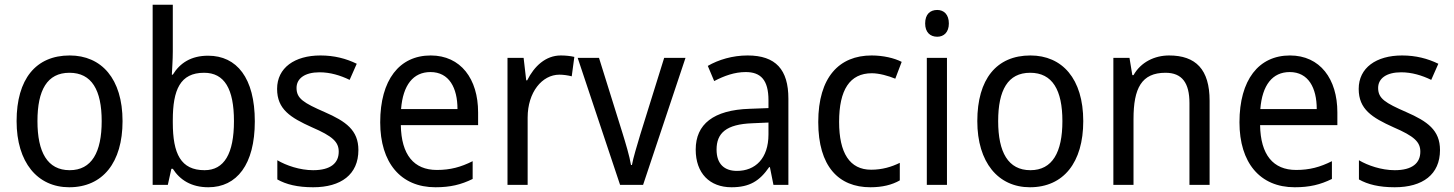

<svg xmlns="http://www.w3.org/2000/svg" viewBox="-20 -780 6136 810"><path d="M497 -269C497 -448 408 -546 274 -546C131 -546 50 -446 50 -269C50 -95 138 10 272 10C414 10 497 -95 497 -269ZM138 -269C138 -400 179 -473 273 -473C367 -473 409 -400 409 -269C409 -138 367 -62 274 -62C180 -62 138 -138 138 -269Z M709 -563V-760H624V0H688L703 -68H709C739 -21 787 10 859 10C979 10 1055 -86 1055 -268C1055 -451 979 -545 858 -545C786 -545 739 -514 709 -465H705C706 -490 709 -527 709 -563ZM841 -473C927 -473 967 -405 967 -269C967 -132 926 -62 843 -62C743 -62 709 -131 709 -263V-273C709 -401 740 -473 841 -473Z M1492 -147C1492 -231 1439 -268 1350 -307C1261 -346 1231 -364 1231 -409C1231 -449 1266 -475 1328 -475C1373 -475 1416 -462 1455 -443L1485 -511C1440 -533 1390 -546 1332 -546C1223 -546 1149 -494 1149 -405C1149 -319 1205 -284 1296 -243C1384 -205 1409 -181 1409 -140C1409 -92 1375 -62 1301 -62C1245 -62 1187 -82 1150 -104V-23C1187 -2 1235 10 1301 10C1419 10 1492 -44 1492 -147Z M1797 -546C1665 -546 1584 -443 1584 -264C1584 -94 1670 10 1817 10C1880 10 1925 -1 1974 -25V-100C1924 -75 1880 -63 1823 -63C1726 -63 1673 -127 1671 -252H1997V-306C1997 -447 1924 -546 1797 -546ZM1796 -476C1875 -476 1910 -409 1910 -320H1672C1680 -421 1723 -476 1796 -476Z M2346 -546C2282 -546 2234 -501 2204 -441H2200L2189 -536H2121V0H2206V-284C2206 -391 2267 -465 2340 -465C2357 -465 2377 -462 2392 -458L2403 -540C2386 -544 2365 -546 2346 -546Z M2596 0H2693L2872 -536H2782L2681 -212C2668 -168 2651 -113 2646 -84H2642C2636 -121 2619 -177 2606 -219L2507 -536H2417Z M3134 -546C3070 -546 3011 -528 2966 -502L2993 -438C3035 -460 3079 -476 3126 -476C3189 -476 3222 -443 3222 -357V-324L3142 -321C2990 -316 2915 -256 2915 -149C2915 -49 2974 10 3066 10C3143 10 3185 -17 3225 -75H3228L3243 0H3306V-364C3306 -486 3253 -546 3134 -546ZM3154 -260 3222 -263V-213C3222 -111 3166 -59 3089 -59C3037 -59 3003 -87 3003 -149C3003 -218 3043 -256 3154 -260Z M3652 10C3702 10 3743 0 3776 -19V-93C3741 -76 3702 -64 3655 -64C3565 -64 3520 -134 3520 -266C3520 -401 3565 -471 3658 -471C3689 -471 3728 -460 3757 -448L3784 -519C3753 -535 3706 -546 3657 -546C3521 -546 3432 -455 3432 -265C3432 -78 3518 10 3652 10Z M3934 -738C3904 -738 3883 -720 3883 -681C3883 -644 3904 -625 3934 -625C3962 -625 3983 -644 3983 -681C3983 -719 3962 -738 3934 -738ZM3975 -536H3890V0H3975Z M4550 -269C4550 -448 4461 -546 4327 -546C4184 -546 4103 -446 4103 -269C4103 -95 4191 10 4325 10C4467 10 4550 -95 4550 -269ZM4191 -269C4191 -400 4232 -473 4326 -473C4420 -473 4462 -400 4462 -269C4462 -138 4420 -62 4327 -62C4233 -62 4191 -138 4191 -269Z M4912 -546C4851 -546 4793 -518 4762 -463H4757L4745 -536H4677V0H4762V-278C4762 -408 4796 -473 4897 -473C4967 -473 4998 -430 4998 -345V0H5083V-355C5083 -487 5025 -546 4912 -546Z M5422 -546C5290 -546 5209 -443 5209 -264C5209 -94 5295 10 5442 10C5505 10 5550 -1 5599 -25V-100C5549 -75 5505 -63 5448 -63C5351 -63 5298 -127 5296 -252H5622V-306C5622 -447 5549 -546 5422 -546ZM5421 -476C5500 -476 5535 -409 5535 -320H5297C5305 -421 5348 -476 5421 -476Z M6055 -147C6055 -231 6002 -268 5913 -307C5824 -346 5794 -364 5794 -409C5794 -449 5829 -475 5891 -475C5936 -475 5979 -462 6018 -443L6048 -511C6003 -533 5953 -546 5895 -546C5786 -546 5712 -494 5712 -405C5712 -319 5768 -284 5859 -243C5947 -205 5972 -181 5972 -140C5972 -92 5938 -62 5864 -62C5808 -62 5750 -82 5713 -104V-23C5750 -2 5798 10 5864 10C5982 10 6055 -44 6055 -147Z"/></svg>

Font: Noto Sans Devanagari SemiCondensed
Style: Regular
Weight: 400
Width: 4
Designer: Jelle Bosma - Monotype Design Team
Foundry: Monotype Imaging Inc.
Version: Version 2.004